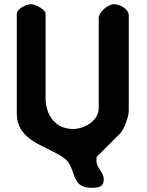

<svg xmlns="http://www.w3.org/2000/svg" viewBox="-20 -727 698 914"><path d="M127 -707C105 -707 60 -686 60 -660V-187C60 -51 206 -34 287 27C346 71 312 167 415 167C447 167 474 164 474 127C474 91 439 74 439 37C439 32 440 20 440 20L553 -93C570 -110 593 -172 593 -200V-653C593 -685 549 -707 523 -707C494 -707 450 -670 450 -640V-213C450 -150 380 -113 327 -113C244 -113 197 -179 197 -260V-660C197 -684 146 -707 127 -707Z"/></svg>

Font: Asimov Print
Style: Regular
Weight: 500
Designer: Google
Version: Version 2.000980: 2014